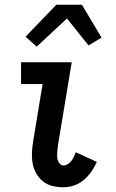

<svg xmlns="http://www.w3.org/2000/svg" viewBox="-20 -783 490 811"><path d="M248 8Q224 8 201.5 2.5Q179 -3 162 -16.5Q145 -30 133.5 -50Q122 -70 118 -92Q114 -114 115 -138Q116 -162 120 -186L160 -428H69V-520H283L225 -171Q224 -162 223 -153.5Q222 -145 221.5 -136.5Q221 -128 221.5 -119.5Q222 -111 225 -103.5Q228 -96 234 -90Q240 -84 248 -84Q258 -84 267 -90Q276 -96 282 -104Q288 -112 292.5 -121.5Q297 -131 300 -140L389 -99Q380 -78 366 -58Q352 -38 333.5 -22.5Q315 -7 292.5 0.5Q270 8 248 8ZM135 -586 88 -628 218 -763H326L409 -624L354 -591L263 -705Z"/></svg>

Font: Iosevka Etoile Semibold
Style: Italic
Weight: 600
Italic angle: -9°
Designer: Belleve Invis
Foundry: Belleve Invis
Version: Version 22.1.2; ttfautohint (v1.8.4)